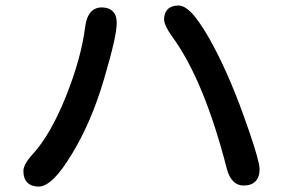

<svg xmlns="http://www.w3.org/2000/svg" viewBox="-20 -695 1040 701"><path d="M631.8 -674.8Q652.3 -674.8 677.2 -650.4Q706.5 -620.6 744.6 -553.7Q810.5 -436.5 869.1 -273.9Q914.6 -147.5 924.8 -99.1Q927.7 -85.4 927.7 -77.1Q927.7 -47.9 912.6 -32.7Q897.5 -17.6 869.1 -17.6Q847.2 -17.6 831.5 -33.2Q815.9 -48.8 808.1 -79.1Q725.1 -402.3 608.9 -561Q579.1 -602.5 579.1 -624Q579.1 -647.9 592.5 -661.4Q606 -674.8 631.8 -674.8ZM350.6 -668Q377.4 -668 391.8 -653.6Q406.2 -639.2 406.2 -612.5Q406.2 -585.9 394.5 -534.9Q382.8 -483.9 359.4 -404.8Q313 -247.6 242.2 -132.3Q206.5 -73.2 177.2 -43.9Q146.5 -14.2 122.1 -13.7Q94.7 -13.7 80.1 -28.3Q65.4 -43 65.4 -70.3Q65.4 -82 73.2 -96.9Q81.1 -111.8 99.1 -131.8Q164.6 -203.1 220.5 -342.5Q276.4 -481.9 291 -596.7Q297.9 -651.4 330.1 -664.1Q339.8 -668 350.6 -668Z"/></svg>

Font: YuPearl-SemiBold
Style: SemiBold
Weight: 600
Designer: Max Yao
Foundry: Max-Everyday
Version: Version 1.011; ttfautohint (v1.8.3)